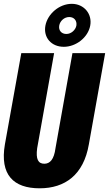

<svg xmlns="http://www.w3.org/2000/svg" viewBox="-30 -994 580 1023"><path d="M181.2 9.3C316.4 9.3 415.5 -62.5 443.4 -224.6L530.3 -710.9H356L265.6 -204.1C257.8 -145 236.8 -121.6 206.1 -121.6C173.3 -121.6 160.2 -146 168 -204.1L258.3 -710.9H83.5L-3.9 -224.6C-31.7 -62.5 42 9.3 181.2 9.3ZM310.1 -744.6C375 -744.6 439 -794.4 450.7 -857.4C462.4 -919.9 417.5 -973.6 352.5 -973.6C285.6 -973.6 223.6 -919.9 211.9 -857.4C200.2 -794.4 243.2 -744.6 310.1 -744.6ZM323.7 -813C296.4 -813 281.2 -833 285.6 -857.9C289.6 -881.8 312 -903.3 338.9 -903.3C365.7 -903.3 380.9 -882.8 377 -857.9C372.6 -834 349.1 -813 323.7 -813Z"/></svg>

Font: Roboto Flex Super Cond Black
Style: Italic
Weight: 900
Width: 3
Italic angle: -10°
Designer: Berlow after Robertson
Foundry: Google
Version: Version 3.200;Glyphs 3.3 (3311)